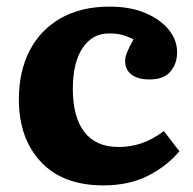

<svg xmlns="http://www.w3.org/2000/svg" viewBox="-20 -546 584 580"><path d="M292 14Q170 14 103.5 -57Q37 -128 37 -246Q37 -330 69.5 -393Q102 -456 163.5 -491Q225 -526 311 -526Q374 -526 419.5 -506.5Q465 -487 490 -456Q515 -425 515 -388Q515 -354 495 -330Q475 -306 432 -306Q397 -306 377.5 -320.5Q358 -335 358 -362Q358 -373 363.5 -387Q369 -401 383 -427Q366 -436 349.5 -440.5Q333 -445 309 -445Q259 -445 229.5 -401Q200 -357 200 -278Q200 -192 235 -147Q270 -102 338 -102Q374 -102 407 -113Q440 -124 475 -150L522 -89Q484 -44 427 -15Q370 14 292 14Z"/></svg>

Font: Literata
Style: Bold
Weight: 700
Designer: Latin by Veronika Burian and Jose Scaglione. Greek by Irene Vlachou. Cyrillic by Vera Evstafieva.
Foundry: TypeTogether
Version: Version 3.103; ttfautohint (v1.8.4.7-5d5b);gftools[0.9.29]